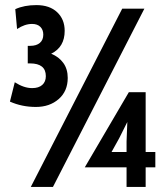

<svg xmlns="http://www.w3.org/2000/svg" viewBox="-20 -734 649 754"><path d="M246 -428Q246 -376 210.5 -345Q175 -314 121 -314Q66 -314 19 -335L38 -411Q74 -388 106 -388Q132 -388 146 -400.5Q160 -413 160 -435Q160 -485 98 -485H89V-554H99Q123 -554 136.5 -565.5Q150 -577 150 -598Q150 -617 138.5 -628.5Q127 -640 106 -640Q77 -640 47 -620L40 -698Q75 -714 123 -714Q175 -714 204.5 -686Q234 -658 234 -613Q234 -549 181 -523Q211 -511 228.5 -487Q246 -463 246 -428ZM460 -700H547L188 0H101ZM590 -137V-77H552V0H477V-77H313L486 -372H552V-137ZM477 -178 480 -255 448 -191 418 -137H477Z"/></svg>

Font: Cabin Condensed Medium
Style: Regular
Weight: 500
Width: 3
Version: Version 2.001